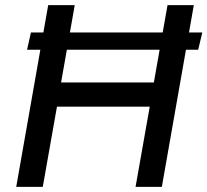

<svg xmlns="http://www.w3.org/2000/svg" viewBox="-20 -725 805 745"><path d="M43 0H146L201 -311H561L506 0H608L732 -705H630L577 -405H217L270 -705H167ZM749 -532 765 -599H100L85 -532Z"/></svg>

Font: Geom
Style: Italic
Weight: 400
Italic angle: -10°
Version: Version 1.102